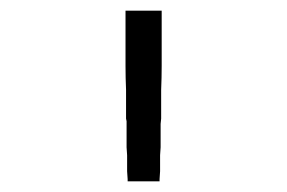

<svg xmlns="http://www.w3.org/2000/svg" viewBox="-20 -792 540 361"><path d="M220 -451V-455L219 -470V-475V-485V-495V-500L218 -515V-520V-535V-554V-564L217 -569V-579V-584V-594V-604V-614V-623Q216 -646 216 -668V-678V-688V-698Q216 -730 216 -762V-772H284Q284 -725 284 -678V-668Q284 -646 283 -623V-614V-604V-594V-579V-569L282 -559V-535V-520V-515L281 -500V-495V-485V-475V-470L280 -455V-451Z"/></svg>

Font: Iosevka SS01 Light
Style: Regular
Weight: 300
Monospace: yes
Designer: Belleve Invis
Foundry: Belleve Invis
Version: 2.3.3; ttfautohint (v1.8.3)